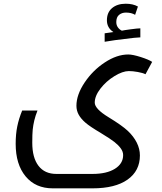

<svg xmlns="http://www.w3.org/2000/svg" viewBox="-20 -780 879 1040"><path d="M266.1 240.2Q172.4 240.2 118.7 175.3Q64.9 110.4 64.9 -1Q64.9 -53.2 73.5 -95.2Q82 -137.2 100.1 -181.2H183.1Q171.9 -153.3 165.8 -127.7Q159.7 -102.1 157.2 -78.1Q154.8 -54.2 154.8 -6.8Q154.8 74.2 188.5 118.2Q222.2 162.1 285.2 162.1H481Q557.6 162.1 602.3 134.3Q647 106.4 647 60.1Q647 41.5 634.3 23.9Q621.6 6.3 600.1 -10.7Q578.6 -27.8 526.9 -59.1Q466.8 -94.7 442.9 -115.5Q418.9 -136.2 406.5 -158.4Q394 -180.7 394 -207Q394 -266.6 438.2 -332.8Q482.4 -398.9 547.9 -441.9Q613.3 -484.9 674.8 -484.9Q698.7 -484.9 741.9 -471.2Q785.2 -457.5 804.2 -444.8L768.1 -377.9Q753.4 -385.3 726.3 -390.1Q699.2 -395 678.2 -395Q644.5 -395 599.9 -367.7Q555.2 -340.3 524.2 -300.3Q493.2 -260.3 493.2 -224.1Q493.2 -190.4 567.9 -145Q641.6 -100.1 672.6 -70.8Q703.6 -41.5 720.7 -7.6Q737.8 26.4 737.8 62Q737.8 145.5 670.9 192.9Q604 240.2 481 240.2ZM546.9 -599.6 594.2 -606.4Q559.1 -629.4 559.1 -669.9Q559.1 -712.9 587.2 -736.3Q615.2 -759.8 661.1 -759.8Q700.2 -759.8 727.1 -744.6L711.9 -699.7Q691.9 -711.9 662.1 -711.9Q640.1 -711.9 625 -699.5Q609.9 -687 609.9 -660.6Q609.9 -643.6 618.7 -631.6Q627.4 -619.6 640.1 -613.8Q649.9 -616.2 688 -621.3Q726.1 -626.5 740.2 -626.5V-577.6Q732.4 -577.6 704.8 -575Q677.2 -572.3 603 -562.5L546.9 -553.7Z"/></svg>

Font: Droid Arabic Kufi
Style: Regular
Weight: 400
Designer: Pascal Zoghbi
Foundry: Irfont.ir
Version: Version 1.00 February 28, 2013, initial release